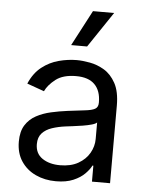

<svg xmlns="http://www.w3.org/2000/svg" viewBox="-55 -829 675 886"><g transform="rotate(5 282.0 -385.5)"><path d="M237.2 12.8Q185.4 12.8 143.1 -6.9Q100.9 -26.6 76 -64.1Q51.1 -101.6 51.1 -154.8Q51.1 -201.7 69.6 -231Q88.1 -260.3 119 -277Q149.9 -293.7 187.3 -302Q224.8 -310.4 262.8 -315.3Q312.5 -321.7 343.6 -325.1Q374.6 -328.5 389 -336.6Q403.4 -344.8 403.4 -365.1V-367.9Q403.4 -420.5 374.8 -449.6Q346.2 -478.7 288.4 -478.7Q228.3 -478.7 194.2 -452.4Q160.2 -426.1 146.3 -396.3L66.8 -424.7Q88.1 -474.4 123.8 -502.3Q159.4 -530.2 201.9 -541.4Q244.3 -552.6 285.5 -552.6Q311.8 -552.6 346.1 -546.3Q380.3 -540.1 412.5 -521Q444.6 -501.8 465.9 -463.1Q487.2 -424.4 487.2 -359.4V0H403.4V-73.9H399.1Q390.6 -56.1 370.7 -35.9Q350.9 -15.6 317.8 -1.4Q284.8 12.8 237.2 12.8ZM250 -62.5Q299.7 -62.5 334 -82Q368.3 -101.6 385.8 -132.5Q403.4 -163.4 403.4 -197.4V-274.1Q398.1 -267.8 380.1 -262.6Q362.2 -257.5 339 -253.7Q315.7 -250 293.9 -247.3Q272 -244.7 258.5 -242.9Q225.9 -238.6 197.6 -229.2Q169.4 -219.8 152.2 -201.2Q134.9 -182.5 134.9 -150.6Q134.9 -106.9 167.4 -84.7Q199.9 -62.5 250 -62.5ZM252.8 -619.3 339.5 -784.1H437.5L326.7 -619.3Z"/></g></svg>

Font: Inter UI
Style: Regular
Weight: 400
Designer: Rasmus Andersson
Foundry: rsms
Version: 3.2;8d6f07862